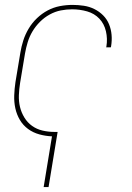

<svg xmlns="http://www.w3.org/2000/svg" viewBox="-20 -548 540 783"><path d="M158 215 192 8Q166 7 140.5 0Q115 -7 94.5 -22Q74 -37 61 -59Q48 -81 42.5 -106.5Q37 -132 38 -159Q39 -186 43 -213L63 -333Q67 -358 75 -383Q83 -408 97 -431.5Q111 -455 131 -474Q151 -493 174.5 -505.5Q198 -518 224 -523Q250 -528 276 -528Q299 -528 322 -524.5Q345 -521 365 -511Q385 -501 400.5 -485.5Q416 -470 424.5 -449.5Q433 -429 435 -406Q437 -383 433 -359L432 -355H413L414 -359Q419 -390 412 -420.5Q405 -451 385 -472Q365 -493 335.5 -501.5Q306 -510 274 -510Q251 -510 228 -505.5Q205 -501 183 -489Q161 -477 143 -459Q125 -441 112.5 -420Q100 -399 93 -376Q86 -353 82 -330L62 -210Q58 -185 57 -160Q56 -135 61.5 -112Q67 -89 79.5 -68.5Q92 -48 111 -34.5Q130 -21 153.5 -15.5Q177 -10 202 -10H215L178 215Z"/></svg>

Font: Iosevka Thin
Style: Italic
Weight: 100
Italic angle: -9°
Monospace: yes
Designer: Belleve Invis
Foundry: Belleve Invis
Version: Version 32.5.0; ttfautohint (v1.8.4)